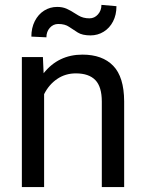

<svg xmlns="http://www.w3.org/2000/svg" viewBox="-20 -760 592 780"><path d="M453.1 -734.9Q453.1 -699.7 439.2 -672.9Q425.3 -646 401.1 -631.1Q377 -616.2 347.7 -616.2Q314.5 -616.2 295.9 -627.9L260.7 -650.9Q244.1 -662.6 216.8 -662.6Q196.3 -662.6 182.4 -647Q168.5 -631.3 168.5 -608.4L107.4 -611.3Q107.4 -646.5 121.3 -674.1Q135.3 -701.7 159.2 -716.8Q183.1 -731.9 212.4 -731.9Q233.4 -731.9 249.8 -724.9Q266.1 -717.8 287.1 -704.1L298.3 -697.3Q317.4 -685.5 343.3 -685.5Q363.8 -685.5 377.9 -701.4Q392.1 -717.3 392.1 -740.2ZM159.2 -377.4V0H68.8V-528.3H154.3L157.2 -462.4Q217.3 -538.1 314.9 -538.1Q396 -538.1 439.9 -492.7Q483.9 -447.3 484.4 -348.6V0H393.6V-347.2Q393.6 -407.7 367.2 -434.8Q340.8 -461.9 288.1 -461.9Q245.6 -461.9 212.2 -439.2Q178.7 -416.5 159.2 -377.4Z"/></svg>

Font: Mardoto
Style: Regular
Weight: 400
Designer: Christian Robertson, Vahan Hovhannisyan
Foundry: Google
Version: Version 1.000